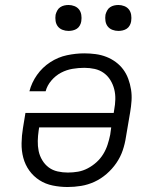

<svg xmlns="http://www.w3.org/2000/svg" viewBox="-20 -742 640 770"><path d="M251 8Q221 8 191.5 2Q162 -4 138 -19.5Q114 -35 97.5 -58Q81 -81 73.5 -109Q66 -137 66.5 -167.5Q67 -198 72 -228L82 -289H436L438 -302Q442 -323 442.5 -344Q443 -365 438 -384.5Q433 -404 422.5 -421Q412 -438 396 -449.5Q380 -461 360 -465.5Q340 -470 318 -470Q295 -470 271 -466Q247 -462 225 -450.5Q203 -439 186 -419Q169 -399 163 -376H98Q107 -411 128.5 -441.5Q150 -472 181.5 -492.5Q213 -513 248.5 -520.5Q284 -528 318 -528Q341 -528 363.5 -525Q386 -522 406.5 -514Q427 -506 444.5 -493Q462 -480 474.5 -463Q487 -446 494.5 -425.5Q502 -405 505.5 -383Q509 -361 507.5 -338Q506 -315 502 -292L485 -192Q481 -165 472 -138.5Q463 -112 446.5 -88Q430 -64 407.5 -44.5Q385 -25 359 -13Q333 -1 305.5 3.5Q278 8 251 8ZM252 -50Q273 -50 293 -53.5Q313 -57 332 -67Q351 -77 367 -91.5Q383 -106 394 -124Q405 -142 411.5 -162Q418 -182 422 -202L426 -231H137L135 -218Q132 -198 131.5 -177Q131 -156 135 -136.5Q139 -117 149.5 -99.5Q160 -82 175.5 -70.5Q191 -59 211 -54.5Q231 -50 252 -50ZM455 -618Q442 -618 430.5 -622.5Q419 -627 412 -636Q405 -645 403 -657.5Q401 -670 403 -683Q405 -691 409.5 -699.5Q414 -708 421.5 -713Q429 -718 437.5 -720Q446 -722 455 -722Q467 -722 478.5 -717.5Q490 -713 497 -704Q504 -695 506 -682.5Q508 -670 506 -657Q505 -649 500.5 -640.5Q496 -632 488.5 -627Q481 -622 472 -620Q463 -618 455 -618ZM255 -618Q242 -618 230.5 -622.5Q219 -627 212 -636Q205 -645 203 -657.5Q201 -670 203 -683Q205 -691 209.5 -699.5Q214 -708 221.5 -713Q229 -718 237.5 -720Q246 -722 255 -722Q267 -722 278.5 -717.5Q290 -713 297 -704Q304 -695 306 -682.5Q308 -670 306 -657Q305 -649 300.5 -640.5Q296 -632 288.5 -627Q281 -622 272 -620Q263 -618 255 -618Z"/></svg>

Font: Iosevka Etoile Light Oblique
Style: Regular
Weight: 300
Italic angle: -9°
Designer: Belleve Invis
Foundry: Belleve Invis
Version: Version 15.5.2; ttfautohint (v1.8.4)